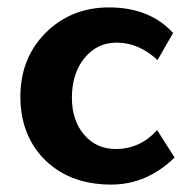

<svg xmlns="http://www.w3.org/2000/svg" viewBox="-20 -486 519 518"><path d="M447 -397 405 -324Q354 -371 295 -371Q242 -371 208 -329.5Q174 -288 174 -222Q174 -161 207 -122.5Q240 -84 292 -84Q358 -84 404 -135L451 -61Q376 12 280 12Q163 12 94 -62Q35 -127 35 -225Q35 -335 111 -405Q178 -466 274 -466Q384 -466 447 -397Z"/></svg>

Font: Tajawal ExtraBold
Style: Regular
Weight: 800
Designer: Boutros Fonts
Foundry: Created by Boutros International 2017
Version: Version 1.700